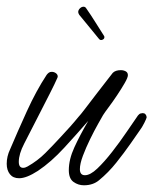

<svg xmlns="http://www.w3.org/2000/svg" viewBox="-34 -530 457 572"><path d="M216 22Q199 22 185 12Q171 2 171 -23Q171 -55 187.5 -91Q204 -127 229 -170Q197 -133 157.5 -90Q118 -47 79 -21Q45 1 23 1Q5 1 -4.5 -11Q-14 -23 -14 -42Q-14 -64 -4 -85Q18 -137 46 -198.5Q74 -260 105 -307Q108 -311 111.5 -313.5Q115 -316 120 -316Q127 -316 132.5 -312Q138 -308 138 -302Q138 -300 136 -296Q130 -282 114.5 -251.5Q99 -221 79 -182Q59 -143 38 -102Q22 -71 22 -48Q22 -30 35 -30Q41 -30 48 -34Q78 -51 101 -74Q124 -97 146 -121Q160 -136 173.5 -151Q187 -166 200 -182Q205 -187 219.5 -206Q234 -225 252 -248.5Q270 -272 284.5 -290.5Q299 -309 302 -313Q310 -321 326 -321Q334 -321 340.5 -317.5Q347 -314 347 -306Q347 -299 337.5 -282.5Q328 -266 315 -246.5Q302 -227 290 -211Q278 -195 273 -187Q269 -180 258 -160.5Q247 -141 234.5 -115.5Q222 -90 213 -66Q204 -42 204 -26Q204 -8 219 -8Q235 -8 256 -28Q277 -48 300 -77.5Q323 -107 343 -136.5Q363 -166 377 -186Q381 -191 385 -192Q389 -193 391 -193Q401 -193 403 -181Q403 -178 396 -164Q389 -150 382 -141Q373 -128 354.5 -101.5Q336 -75 312.5 -45.5Q289 -16 261 7Q243 22 216 22ZM277 -419Q277 -414 271 -411.5Q265 -409 261 -414Q250 -428 234 -447Q218 -466 202 -486Q199 -491 199 -494Q199 -500 204 -505Q209 -510 215 -510Q220 -510 223 -505Q237 -485 251 -462.5Q265 -440 276 -423Q277 -422 277 -419Z"/></svg>

Font: Ms Madi
Style: Regular
Weight: 400
Designer: Robert E. Leuschke
Foundry: Robert E. Leuschke
Version: Version 1.010; ttfautohint (v1.8.3)